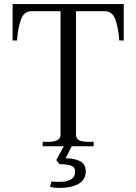

<svg xmlns="http://www.w3.org/2000/svg" viewBox="-20 -720 671 945"><path d="M589 -700V-521H567Q564 -574 549.5 -619.5Q535 -665 495 -665H354V-57Q354 -39 368.5 -30.5Q383 -22 413 -22H441V0H333L303 59Q345 59 373.5 73Q402 87 402 123Q402 165 366.5 185Q331 205 272 205Q248 205 226 199L233 173Q244 175 273 175Q350 175 350 124Q350 101 327.5 94.5Q305 88 273 88L257 68L294 0H190V-22H218Q278 -22 278 -57V-665H136Q96 -665 81.5 -619.5Q67 -574 64 -521H42V-700Z"/></svg>

Font: Taviraj Light
Style: Regular
Weight: 300
Designer: Katatrad Team
Foundry: CadsonDemak
Version: Version 1.001